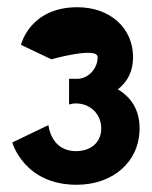

<svg xmlns="http://www.w3.org/2000/svg" viewBox="-20 -1281 420 531"><path d="M122 -1117C122 -1117 250 -1153 250 -1123C250 -1089 222 -1063 194 -1063H171V-992C171 -992 180 -995 190 -995C229 -995 260 -966 260 -926C260 -886 230 -863 190 -863C120 -863 114 -935 114 -935L14 -887C14 -887 46 -770 192 -770C293 -770 366 -834 366 -926C366 -976 344 -1011 306 -1034C333 -1055 348 -1084 348 -1123C348 -1204 284 -1261 194 -1261C62 -1261 38 -1157 38 -1157Z"/></svg>

Font: Hussar Dziwak
Style: Regular
Weight: 400
Version: Version 1.022